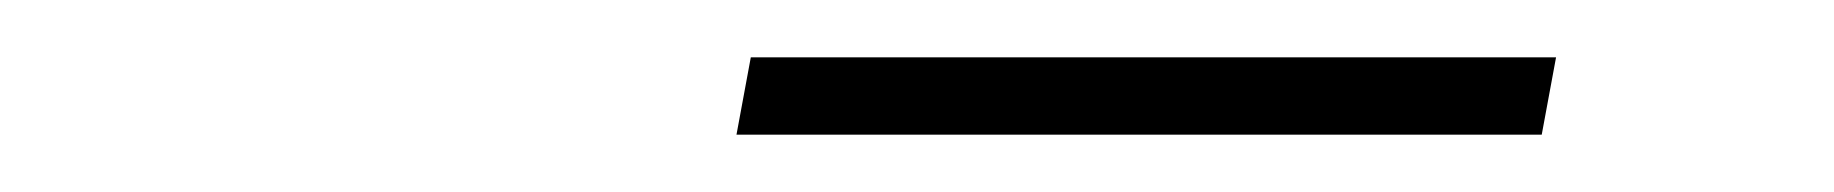

<svg xmlns="http://www.w3.org/2000/svg" viewBox="-20 -697 640 67"><path d="M242 -677H523L518 -650H237Z"/></svg>

Font: Montserrat Alternates ExLight
Style: Italic
Weight: 275
Italic angle: -11.3°
Designer: Julieta Ulanovsky
Foundry: Julieta Ulanovsky
Version: Version 7.200